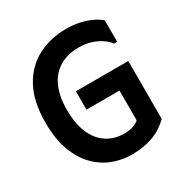

<svg xmlns="http://www.w3.org/2000/svg" viewBox="-168 -839 931 977"><g transform="rotate(-30 297.5 -350.0)"><path d="M27 -350Q27 -475 71.5 -555Q116 -635 190.5 -673Q265 -711 355 -711Q404 -711 443 -701Q482 -691 509.5 -676.5Q537 -662 549 -649V-524H531Q517 -543 493 -559.5Q469 -576 436.5 -586.5Q404 -597 364 -597Q299 -597 251.5 -569Q204 -541 179 -486Q154 -431 154 -351Q154 -272 177.5 -216Q201 -160 245 -130.5Q289 -101 349 -101Q380 -101 402.5 -109.5Q425 -118 435 -129V-303H241V-411H549V-71Q506 -28 450.5 -8.5Q395 11 330 11Q269 11 214.5 -10.5Q160 -32 118 -76Q76 -120 51.5 -188Q27 -256 27 -350Z"/></g></svg>

Font: Phudu Medium
Style: Regular
Weight: 500
Version: Version 1.005;gftools[0.9.23]